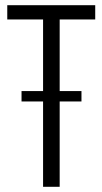

<svg xmlns="http://www.w3.org/2000/svg" viewBox="-20 -720 395 740"><path d="M347 -700V-645H178L210 -681V0H146V-681L175 -645H8V-700ZM294 -369V-329H63V-369Z"/></svg>

Font: Pathway Extreme Condensed ExtraLight
Style: Regular
Weight: 250
Width: 3
Version: Version 1.001;gftools[0.9.26]